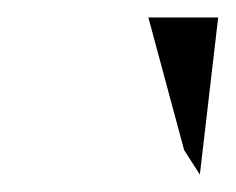

<svg xmlns="http://www.w3.org/2000/svg" viewBox="-20 -797 270 220"><path d="M150 -777 191 -625 209 -597 230 -777Z"/></svg>

Font: Charger Sport
Style: LitNrwObl
Weight: 300
Designer: Jasper
Foundry: Cannot Into Space Fonts
Version: Version 1.1